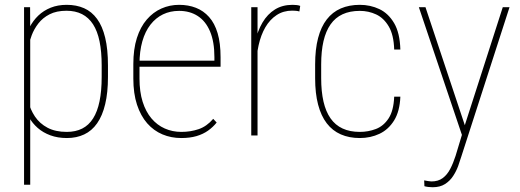

<svg xmlns="http://www.w3.org/2000/svg" viewBox="-20 -558 2142 791"><path d="M104.5 -426.8V203.1H79.1V-528.3H104ZM424.8 -288.1V-241.2Q424.8 -176.3 413.3 -128.7Q401.9 -81.1 380.1 -50Q358.4 -19 326.9 -4.2Q295.4 10.7 255.9 10.7Q217.8 10.7 187.5 -0.5Q157.2 -11.7 135 -31.2Q112.8 -50.8 99.1 -75.7Q85.4 -100.6 80.1 -127.4V-385.3Q87.4 -417.5 101.8 -445.3Q116.2 -473.1 137.9 -493.9Q159.7 -514.6 189 -526.4Q218.3 -538.1 254.9 -538.1Q294.9 -538.1 326.4 -524.2Q357.9 -510.3 379.9 -480.2Q401.9 -450.2 413.3 -402.8Q424.8 -355.5 424.8 -288.1ZM398.9 -241.2V-288.1Q398.9 -345.2 390.1 -387.7Q381.3 -430.2 363.3 -458Q345.2 -485.8 317.9 -499.8Q290.5 -513.7 253.9 -513.7Q212.4 -513.7 184.1 -499Q155.8 -484.4 137.9 -461.2Q120.1 -438 110.6 -412.6Q101.1 -387.2 96.7 -365.2V-141.6Q104.5 -106.9 124 -77.9Q143.6 -48.8 176 -31.7Q208.5 -14.6 254.9 -14.6Q291.5 -14.6 318.6 -28.3Q345.7 -42 363.5 -70.1Q381.3 -98.1 390.1 -140.9Q398.9 -183.6 398.9 -241.2Z M726.6 10.7Q685.1 10.7 649.2 -4.4Q613.3 -19.5 586.4 -50Q559.6 -80.6 544.4 -126.7Q529.3 -172.9 529.3 -234.4V-293.9Q529.3 -355.5 543.9 -401.4Q558.6 -447.3 584.7 -477.5Q610.8 -507.8 645 -522.9Q679.2 -538.1 717.8 -538.1Q755.9 -538.1 787.1 -525.9Q818.4 -513.7 841.3 -488Q864.3 -462.4 876.5 -421.4Q888.7 -380.4 888.7 -322.3V-283.2H545.9V-308.1H863.3V-322.8Q863.3 -385.7 845.5 -428.2Q827.6 -470.7 794.9 -491.9Q762.2 -513.2 717.8 -513.2Q681.2 -513.2 651.4 -498.8Q621.6 -484.4 599.9 -456.5Q578.1 -428.7 566.4 -387.7Q554.7 -346.7 554.7 -293.9V-234.4Q554.7 -180.2 567.6 -138.9Q580.6 -97.7 604 -70.1Q627.4 -42.5 658.9 -28.6Q690.4 -14.6 727.1 -14.6Q765.1 -14.6 798.3 -25.9Q831.5 -37.1 858.4 -68.4L872.6 -53.2Q857.9 -34.7 837.4 -20Q816.9 -5.4 789.6 2.7Q762.2 10.7 726.6 10.7Z M1041 -436V0H1015.1V-528.3H1041ZM1216.8 -533.7 1213.4 -510.7Q1207 -512.7 1199.7 -513.4Q1192.4 -514.2 1184.1 -514.2Q1147.5 -514.2 1119.6 -495.8Q1091.8 -477.5 1073.2 -445.6Q1054.7 -413.6 1045.4 -371.6Q1036.1 -329.6 1036.1 -282.2L1021 -281.2Q1021 -336.9 1031 -383.8Q1041 -430.7 1061.5 -465.3Q1082 -500 1112.8 -519Q1143.6 -538.1 1185.1 -538.1Q1194.8 -538.1 1202.9 -537.1Q1210.9 -536.1 1216.8 -533.7Z M1462.4 -14.6Q1497.1 -14.6 1528.6 -26.6Q1560.1 -38.6 1580.8 -70.1Q1601.6 -101.6 1604 -159.7H1629.4Q1627 -99.6 1603.8 -62Q1580.6 -24.4 1543.5 -6.8Q1506.3 10.7 1462.4 10.7Q1418.5 10.7 1384 -4.4Q1349.6 -19.5 1326.2 -50Q1302.7 -80.6 1290.5 -127Q1278.3 -173.3 1278.3 -235.8V-292.5Q1278.3 -355 1290.5 -401.4Q1302.7 -447.8 1326.2 -478Q1349.6 -508.3 1384 -523.2Q1418.5 -538.1 1462.4 -538.1Q1505.9 -538.1 1543 -520.5Q1580.1 -502.9 1603.8 -462.6Q1627.4 -422.4 1629.4 -354H1604Q1602.1 -414.6 1581.5 -449.2Q1561 -483.9 1529.8 -498.5Q1498.5 -513.2 1462.4 -513.2Q1421.4 -513.2 1391.4 -499.3Q1361.3 -485.4 1341.8 -457.5Q1322.3 -429.7 1312.7 -388.4Q1303.2 -347.2 1303.2 -292.5V-235.8Q1303.2 -181.2 1312.7 -139.6Q1322.3 -98.1 1341.8 -70.3Q1361.3 -42.5 1391.4 -28.6Q1421.4 -14.6 1462.4 -14.6Z M1897.5 -50.3 2051.3 -528.3H2079.1L1880.4 87.4Q1875.5 104 1867.7 125.5Q1859.9 147 1846.9 167Q1834 187 1813.5 200.2Q1793 213.4 1762.2 213.4Q1754.9 213.4 1744.1 212.2Q1733.4 210.9 1728.5 209L1727.5 185.1Q1733.4 186.5 1743.7 188Q1753.9 189.5 1757.3 189.5Q1785.2 189.5 1803.7 175.8Q1822.3 162.1 1834.7 138.2Q1847.2 114.3 1856.9 84ZM1732.9 -528.3 1899.4 -28.8 1907.2 -4.4 1887.2 10.3 1705.6 -528.3Z"/></svg>

Font: Roboto Condensed Thin
Style: Regular
Weight: 250
Width: 3
Designer: Christian Robertson
Foundry: Google
Version: Version 3.009; 2024